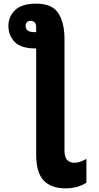

<svg xmlns="http://www.w3.org/2000/svg" viewBox="-20 -791 540 1051"><path d="M338 240Q260 240 219 197Q178 154 178 54V-526H172Q94 -526 60 -562Q26 -598 26 -649Q26 -700 62.5 -735.5Q99 -771 178 -771Q266 -771 299.5 -718.5Q333 -666 333 -577V32Q333 71 348.5 85.5Q364 100 386 100Q404 100 419 94.5Q434 89 453 79V209Q406 240 338 240ZM170 -615H178V-641Q178 -677 147 -677Q135 -677 127.5 -669.5Q120 -662 120 -652Q120 -631 132.5 -623Q145 -615 170 -615Z"/></svg>

Font: Noto Sans Mono ExtraCondensed Black
Style: Regular
Weight: 900
Width: 2
Designer: Monotype Design Team
Foundry: Monotype Imaging Inc.
Version: Version 2.014